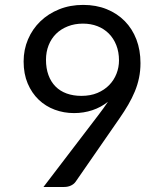

<svg xmlns="http://www.w3.org/2000/svg" viewBox="-20 -744 620 764"><path d="M274.5 -294Q234 -294 197.8 -307.5Q161.5 -321 134 -347.2Q106.5 -373.5 90.2 -411.8Q74 -450 74 -499.5Q74 -546.5 91.5 -587.5Q109 -628.5 140.5 -659Q172 -689.5 215.5 -707Q259 -724.5 311 -724.5Q362.5 -724.5 404.5 -707.5Q446.5 -690.5 476.5 -660Q506.5 -629.5 522.8 -587Q539 -544.5 539 -493Q539 -462 533.2 -434.2Q527.5 -406.5 516.5 -380Q505.5 -353.5 490.2 -327.2Q475 -301 455.5 -273L281 -21Q274.5 -11.5 262.5 -5.8Q250.5 0 235 0H153L371 -285.5Q382 -300 391.5 -313Q401 -326 409.5 -339Q382 -317 347.5 -305.5Q313 -294 274.5 -294ZM453.5 -503.5Q453.5 -537 442.8 -564.2Q432 -591.5 413 -610.5Q394 -629.5 367.8 -639.8Q341.5 -650 310 -650Q277 -650 249.8 -639.2Q222.5 -628.5 203.2 -609.5Q184 -590.5 173.5 -564Q163 -537.5 163 -506Q163 -472 172.8 -445.2Q182.5 -418.5 200.8 -400Q219 -381.5 245.2 -372Q271.5 -362.5 304 -362.5Q340 -362.5 367.8 -374.2Q395.5 -386 414.5 -405.5Q433.5 -425 443.5 -450.5Q453.5 -476 453.5 -503.5Z"/></svg>

Font: LatoHex
Style: Regular
Weight: 400
Designer: Lukasz Dziedzic
Foundry: tyPoland Lukasz Dziedzic
Version: Version 1.104; Western+Polish opensource